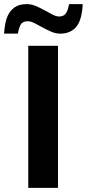

<svg xmlns="http://www.w3.org/2000/svg" viewBox="-70 -910 421 930"><path d="M66.9 0V-688H210.9V0ZM221.7 -747.1Q200.2 -747.1 178.5 -756.3Q156.7 -765.6 136.2 -777.1Q115.7 -788.6 97.4 -797.9Q79.1 -807.1 64.5 -807.1Q44.4 -807.1 33.9 -795.9Q23.4 -784.7 16.6 -747.1H-50.3Q-46.4 -802.2 -34.4 -829.8Q-22.5 -857.4 0 -873.8Q22.5 -890.1 59.6 -890.1Q81.5 -890.1 103.5 -880.9Q125.5 -871.6 146 -860.1Q166.5 -848.6 184.3 -839.4Q202.1 -830.1 216.3 -830.1Q235.8 -830.1 246.8 -842Q257.8 -854 264.6 -890.1H330.6Q327.1 -813.5 299.6 -780.3Q272 -747.1 221.7 -747.1Z"/></svg>

Font: Liberation Sans
Style: Bold
Weight: 700
Designer: Steve Matteson
Foundry: Ascender Corporation
Version: Version 2.1.5